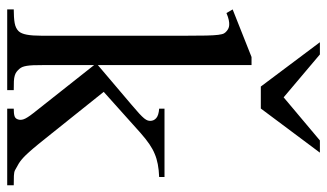

<svg xmlns="http://www.w3.org/2000/svg" viewBox="-212 -718 929 546"><g transform="rotate(90 253.0 -444.5)"><path d="M288.6 0V-18.6Q302.7 -18.6 309.6 -20.8Q316.4 -22.9 318.8 -29.8Q320.3 -33.7 320.3 -37.6Q320.3 -42 318.6 -46.9Q316.9 -51.8 312.7 -58.3Q308.6 -64.9 301.3 -74.2L164.6 -247.1V-101.1Q164.6 -85 165 -74.2Q165.5 -63.5 166.7 -55.9Q168 -48.3 169.9 -43.5Q171.9 -38.6 175.3 -34.7Q179.7 -29.8 183.8 -26.6Q188 -23.4 194.3 -21.5Q200.7 -19.5 210.4 -19Q220.2 -18.6 235.8 -18.6V0H6.3V-18.6Q29.8 -18.6 44.9 -21.2Q60.1 -23.9 68.4 -32.7Q75.2 -40 78.1 -55.7Q81.1 -71.3 81.1 -98.1V-505.4Q81.1 -543.9 80.6 -565.9Q80.1 -587.9 78.6 -599.9Q77.1 -611.8 74.5 -616.5Q71.8 -621.1 67.4 -624.5Q64.5 -627 60.5 -628.9Q56.6 -630.9 50.8 -631.3Q44.9 -631.8 36.6 -630.1Q28.3 -628.4 16.6 -623.5L6.3 -641.1L141.6 -694.8H164.6V-257.8L277.3 -353.5Q293 -366.7 302.2 -375.2Q311.5 -383.8 316.2 -389.6Q320.8 -395.5 322 -399.4Q323.2 -403.3 323.2 -406.7Q323.2 -417 315.4 -423.8Q307.6 -430.7 288.6 -432.1V-447.3H482.9V-432.1Q442.9 -430.7 417 -419.4Q403.8 -414.1 389.4 -404.3Q375 -394.5 357.9 -379.4L240.7 -274.4L357.9 -127.9Q377 -104 389.9 -88.1Q402.8 -72.3 411.9 -62.3Q420.9 -52.2 427.2 -46.4Q433.6 -40.5 439 -36.6Q444.3 -32.7 450 -29.8Q455.6 -26.9 463.9 -22Q468.8 -19.5 479.5 -19Q490.2 -18.6 506.3 -18.6V0ZM288.1 -721.2H225.6L99.6 -889.2H134.3L256.3 -786.1L378.9 -889.2H413.6Z"/></g></svg>

Font: Doulos SIL Compact
Style: Regular
Weight: 400
Designer: Walt Agee, Victor Gaultney, Peter Martin, Debbi Hosken
Foundry: SIL International
Version: Version 4.110; 2011; Maintenance release ; LnSpcTght